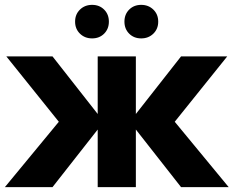

<svg xmlns="http://www.w3.org/2000/svg" viewBox="-25 -770 961 790"><path d="M-5 0 217 -269 1 -538H191L377 -301V-538H534V-301L720 -538H910L694 -269L916 0H720L534 -237V0H377V-237L191 0ZM487 -681Q487 -711 506.5 -730.5Q526 -750 556 -750Q586 -750 606 -730.5Q626 -711 626 -681Q626 -651 606 -631.5Q586 -612 556 -612Q526 -612 506.5 -631.5Q487 -651 487 -681ZM284 -681Q284 -711 304 -730.5Q324 -750 354 -750Q384 -750 403.5 -730.5Q423 -711 423 -681Q423 -651 403.5 -631.5Q384 -612 354 -612Q324 -612 304 -631.5Q284 -651 284 -681Z"/></svg>

Font: Chess Sans
Style: Bold
Weight: 700
Designer: Wolf Bōese
Foundry: Wolf Bōese
Version: Version 7.223